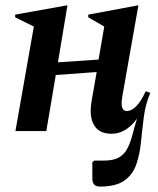

<svg xmlns="http://www.w3.org/2000/svg" viewBox="-20 -484 585 709"><path d="M37 0 105 -386 36 -420V-430L226 -464H229L194 -254L344 -264L365 -386L306 -420V-430L488 -464H491L431 -124Q423 -74 449 -74Q465 -74 482.5 -91Q500 -108 518 -147L535 -141Q517 -99 511 -51.5Q505 -4 500.5 41.5Q496 87 483 124Q470 161 439 183Q408 205 349 205Q321 205 321 176V115L328 109H364Q399 109 419 97.5Q439 86 450 65Q461 44 468.5 15.5Q476 -13 486 -46Q445 10 392 10Q346 10 327 -22.5Q308 -55 319 -115L337 -218L186 -207L151 0Z"/></svg>

Font: Spectral SemiBold
Style: Italic
Weight: 600
Italic angle: -10°
Designer: Jean-Baptiste Levee
Foundry: Production Type
Version: Version 2.001